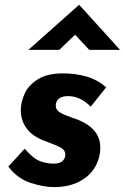

<svg xmlns="http://www.w3.org/2000/svg" viewBox="-20 -756 511 785"><path d="M14 -75 81 -148Q115 -108 143 -97.5Q171 -87 198 -87Q225 -87 236 -98Q247 -109 247 -124Q247 -141 231.5 -150.5Q216 -160 181 -173L162 -180Q112 -199 88.5 -231.5Q65 -264 65 -305Q65 -337 80 -371.5Q95 -406 133.5 -431Q172 -456 237 -456Q288 -456 332.5 -443.5Q377 -431 414 -399L351 -320Q308 -363 259 -363Q232 -363 220 -352Q208 -341 208 -324Q208 -307 224 -297Q240 -287 274 -275Q291 -270 302 -265Q390 -228 390 -153Q390 -110 368.5 -73Q347 -36 304 -13.5Q261 9 201 9Q158 9 104.5 -8.5Q51 -26 14 -75ZM345 -552 287 -614 222 -552H96L303 -736H304L471 -552Z"/></svg>

Font: Josefin Sans
Style: Bold Italic
Weight: 700
Italic angle: -7°
Designer: Santiago Orozco
Foundry: Typemade
Version: Version 2.000